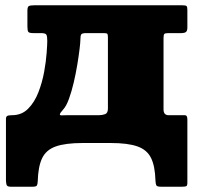

<svg xmlns="http://www.w3.org/2000/svg" viewBox="-20 -540 742 725"><path d="M597.5 -397V-127Q597.5 -105 616.5 -105H676.5Q683.5 -105 685.5 -100.5Q687.5 -96 687.5 -89V149.5Q687.5 160.5 683.8 162.8Q680 165 668.5 165H586.5Q572.5 165 570 159.2Q567.5 153.5 567 141.5Q565.5 87 550.2 56.2Q535 25.5 498.8 12.8Q462.5 0 397.5 0H292.5Q227 0 190.5 13Q154 26 139 57.5Q124 89 122.5 144.5Q122 156 119.2 160.5Q116.5 165 103.5 165H19.5Q7 165 4.8 157.8Q2.5 150.5 2.5 139.5V-91Q2.5 -99 7 -102Q11.5 -105 25.5 -105Q62 -105 86.2 -129.5Q110.5 -154 125 -191.5Q139.5 -229 146.8 -269Q154 -309 156.2 -341Q158.5 -373 158.5 -385.5Q158.5 -402.5 155.2 -408.8Q152 -415 135 -415H106Q90.5 -415 87 -419.5Q83.5 -424 83.5 -440V-500Q83.5 -514.5 89.2 -517.2Q95 -520 108.5 -520H669.5Q681 -520 684.2 -517.2Q687.5 -514.5 687.5 -503V-436Q687.5 -423 681.8 -419Q676 -415 666.5 -415H616.5Q604.5 -415 601 -412.2Q597.5 -409.5 597.5 -397ZM306 -415Q290 -415 286.8 -410.2Q283.5 -405.5 283.5 -389Q283.5 -380.5 280.5 -355.2Q277.5 -330 272 -296.5Q266.5 -263 258.5 -228.8Q250.5 -194.5 240.5 -167Q230.5 -139.5 219 -127Q206 -112.5 206 -108.2Q206 -104 214 -104.5Q222 -105 233 -105H353.5Q366.5 -105 377 -109Q387.5 -113 387.5 -130V-398Q387.5 -408 385.8 -411.5Q384 -415 372.5 -415Z"/></svg>

Font: Besley* Fatface
Style: Regular
Weight: 900
Designer: Owen Earl
Foundry: indestructible type*
Version: Version 3.000; ttfautohint (v1.8.3)